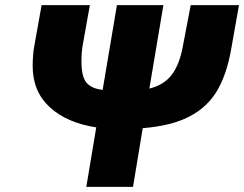

<svg xmlns="http://www.w3.org/2000/svg" viewBox="-20 -732 956 752"><path d="M357 -233Q241 -251 174.5 -312.5Q108 -374 108 -473Q108 -517 114 -550L143 -712H332L305 -561Q299 -531 299 -492Q299 -432 318.5 -408.5Q338 -385 382 -380L438 -712H620L565 -385Q622 -399 652.5 -439Q683 -479 696 -550L727 -712H916L885 -537Q868 -441 830.5 -377Q793 -313 722.5 -276Q652 -239 539 -230L501 0H318Z"/></svg>

Font: Nebula Sans Black
Style: Regular
Weight: 900
Italic angle: -9°
Designer: Paul D. Hunt for Adobe (as Source Sans)
Foundry: Nebula Entertainment & Broadcasting LLC
Version: Version 1.010